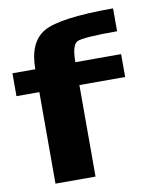

<svg xmlns="http://www.w3.org/2000/svg" viewBox="-94 -954 906 1033"><g transform="rotate(-10 359.5 -437.5)"><path d="M593.8 -750Q406.2 -750 375 -734.4Q343.8 -718.8 343.8 -625H593.8V-500H343.8V0H125V-500H0V-625H125Q125 -773.4 213.9 -824.2Q302.7 -875 593.8 -875Z"/></g></svg>

Font: CraftyPE
Style: Regular
Weight: 400
Designer: Erek Butcher
Foundry: Haunted Coop
Version: Version 0.018;April 4, 2024;FontCreator 15.0.0.2962 64-bit